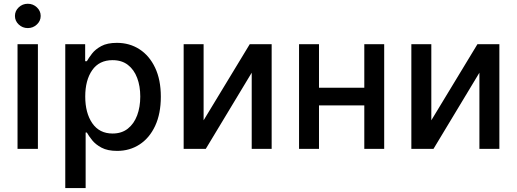

<svg xmlns="http://www.w3.org/2000/svg" viewBox="-20 -776 2695 1001"><path d="M71.4 0V-545.5H177.6V0ZM125 -629.6Q97.3 -629.6 77.6 -648.3Q57.9 -666.9 57.9 -692.8Q57.9 -719.1 77.6 -737.7Q97.3 -756.4 125 -756.4Q152.3 -756.4 172.2 -737.7Q192.1 -719.1 192.1 -692.8Q192.1 -666.9 172.2 -648.3Q152.3 -629.6 125 -629.6Z M320.3 204.5V-545.5H424V-457H432.9Q442.5 -474.1 459.7 -496.4Q476.9 -518.8 508 -535.7Q539.1 -552.6 589.5 -552.6Q655.5 -552.6 707.2 -519.2Q758.9 -485.8 788.7 -422.9Q818.5 -360.1 818.5 -271.7Q818.5 -183.6 789.1 -120.2Q759.6 -56.8 708.1 -23.1Q656.6 10.7 590.6 10.7Q540.8 10.7 509.6 -6Q478.3 -22.7 460.4 -45.1Q442.5 -67.5 432.9 -84.9H426.5V204.5ZM424.4 -272.7Q424.4 -186.8 461.3 -133.3Q498.2 -79.9 566.8 -79.9Q614.3 -79.9 646.5 -105.3Q678.6 -130.7 695 -174.4Q711.3 -218 711.3 -272.7Q711.3 -327.1 695.1 -369.9Q679 -412.6 647 -437.5Q615.1 -462.4 566.8 -462.4Q497.2 -462.4 460.8 -410.3Q424.4 -358.3 424.4 -272.7Z M1041.5 -148.8 1282 -545.5H1396.3V0H1292.3V-397L1052.9 0H937.5V-545.5H1041.5Z M1643.1 -545.5V-318.5H1879.3V-545.5H1983V0H1879.3V-226.6H1643.1V0H1539.1V-545.5Z M2228.7 -148.8 2469.1 -545.5H2583.5V0H2479.4V-397L2240.1 0H2124.6V-545.5H2228.7Z"/></svg>

Font: Inter Zeller Medium
Style: Regular
Weight: 500
Designer: Rasmus Andersson; Joe Bland
Foundry: zeller
Version: Version 3.015;git-dec3a8cb1